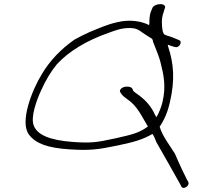

<svg xmlns="http://www.w3.org/2000/svg" viewBox="-20 -794 986 932"><path d="M183 -434C135 -356 74 -201 121 -140C154 -97 211 -76 317 -69C414 -63 452 -67 552 -88C634 -105 676 -118 720 -144C729 -131 734 -117 739 -104C775 -40 823 42 854 99L860 111C870 130 903 107 894 89L887 77C883 69 875 53 863 28C851 3 840 -23 829 -48C803 -90 768 -134 755 -179C778 -213 794 -250 805 -299C830 -407 823 -486 797 -565L794 -577L824 -567C832 -565 836 -564 841 -566C855 -571 864 -593 850 -599L816 -613C804 -618 786 -621 776 -628C773 -635 769 -641 769 -647C765 -672 763 -703 773 -731L780 -754C786 -764 776 -774 759 -774C741 -774 727 -767 721 -758L711 -734C706 -717 705 -699 705 -678C705 -676 703 -674 704 -672C670 -690 612 -702 548 -686C499 -675 458 -656 414 -638C389 -627 366 -615 342 -602C277 -557 221 -499 183 -434ZM179 -354C201 -403 225 -444 256 -482C314 -545 401 -598 511 -636C541 -647 570 -658 609 -658C643 -658 656 -647 671 -636L695 -620C702 -615 711 -611 718 -606C721 -601 723 -596 723 -591L738 -553C746 -532 754 -512 759 -492C774 -433 787 -376 769 -300C764 -277 755 -256 746 -237L739 -225C733 -235 728 -245 724 -254C703 -290 680 -314 644 -339C634 -346 626 -352 626 -355C623 -362 622 -369 610 -372C584 -378 561 -366 562 -350C569 -337 573 -330 596 -314C649 -278 666 -231 698 -180C656 -149 623 -141 538 -122C447 -102 419 -99 334 -105C223 -113 159 -139 143 -187C129 -228 157 -306 179 -354Z"/></svg>

Font: Stray Cat
Style: SuExtObl
Weight: 400
Version: Version 1.0